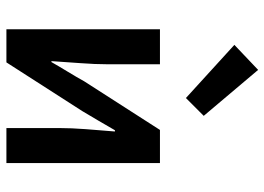

<svg xmlns="http://www.w3.org/2000/svg" viewBox="-136 -710 845 614"><g transform="rotate(90 287.0 -402.5)"><path d="M73 0V-491H185V-322Q185 -284 181.5 -237.5Q178 -191 175 -144H178Q191 -167 209 -196.5Q227 -226 239 -248L395 -491H501V0H389V-169Q389 -207 392.5 -253.5Q396 -300 400 -347H396Q383 -324 365.5 -294.5Q348 -265 335 -243L179 0ZM293 -574 123 -729 203 -805 350 -631Z"/></g></svg>

Font: TT Toshiba Sans Medium
Style: Regular
Weight: 500
Designer: Paul D. Hunt
Foundry: Toshiba Corporation
Version: Version 2.020;PS 2.000;hotconv 1.0.86;makeotf.lib2.5.63406